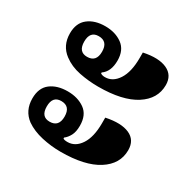

<svg xmlns="http://www.w3.org/2000/svg" viewBox="-117 -619 705 710"><g transform="rotate(30 235.5 -263.5)"><path d="M227 -299Q330 -299 385.5 -334.5Q441 -370 441 -429Q441 -471 405 -487.5Q369 -504 307 -491V-468Q307 -408 285.5 -375Q264 -342 231 -342Q219 -342 212 -347V-351Q241 -371 241 -418Q241 -463 211.5 -484.5Q182 -506 139 -506Q94 -506 66 -484Q38 -462 38 -418Q38 -366 77 -337Q106 -315 146 -307Q186 -299 227 -299ZM136 -374Q99 -374 99 -418Q99 -462 136 -462Q175 -462 175 -418Q175 -374 136 -374ZM227 -21Q330 -21 385.5 -56.5Q441 -92 441 -151Q441 -194 405 -210Q369 -226 307 -213V-189Q307 -130 285.5 -97.5Q264 -65 231 -65Q217 -65 212 -69V-73Q224 -82 232.5 -98Q241 -114 241 -140Q241 -186 211.5 -207Q182 -228 139 -228Q94 -228 66 -206.5Q38 -185 38 -140Q38 -88 77 -59Q106 -39 146 -30Q186 -21 227 -21ZM136 -97Q99 -97 99 -141Q99 -185 136 -185Q175 -185 175 -141Q175 -97 136 -97Z"/></g></svg>

Font: Noto Serif Thai Condensed Extra
Style: Regular
Weight: 800
Width: 3
Designer: Monotype Design Team
Foundry: Monotype Imaging Inc.
Version: Version 1.901